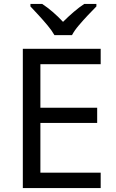

<svg xmlns="http://www.w3.org/2000/svg" viewBox="-20 -964 596 984"><path d="M496 0H97V-714H496V-635H187V-412H478V-334H187V-79H496ZM259 -784Q246 -807 224 -833.5Q202 -860 178 -886Q154 -912 136 -931V-944H196Q222 -927 250 -903Q278 -879 303 -852Q330 -879 358 -903Q386 -927 412 -944H474V-931Q455 -912 430.5 -886Q406 -860 383.5 -833.5Q361 -807 349 -784Z"/></svg>

Font: Noto Sans Ugaritic
Style: Regular
Weight: 400
Designer: Monotype Design Team
Foundry: Monotype Imaging Inc.
Version: Version 2.001; ttfautohint (v1.8.4.7-5d5b)